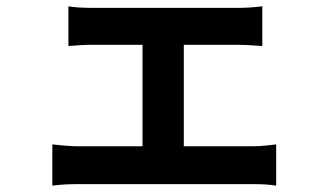

<svg xmlns="http://www.w3.org/2000/svg" viewBox="-20 -562 1040 609"><path d="M146 -104Q198 -98 228 -98H432V-420H276Q241 -420 197 -416V-542Q225 -537 276 -537H734Q772 -537 812 -542V-416Q762 -420 734 -420H563V-98H781Q802 -98 825.5 -100.5Q849 -103 856 -104V27Q830 22 781 22H228Q180 22 146 27Z"/></svg>

Font: Sinter Bold
Style: Regular
Weight: 700
Foundry: Adobe & rsms
Version: Version 1.000